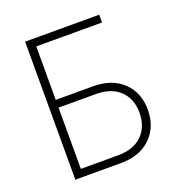

<svg xmlns="http://www.w3.org/2000/svg" viewBox="-131 -840 893 951"><g transform="rotate(-20 315.5 -364.0)"><path d="M105 0V-727.5H495.6V-686.5H148.9V-404.8H345.7Q444.8 -404.8 502.9 -349.4Q561 -293.9 561 -203.6Q561 -112.3 502.9 -56.2Q444.8 0 345.7 0ZM148.9 -41H345.7Q426.8 -41 471.9 -85.2Q517.1 -129.4 517.1 -204.1Q517.1 -276.9 471.9 -320.3Q426.8 -363.8 345.7 -363.8H148.9Z"/></g></svg>

Font: Inter Extra Light
Style: Regular
Weight: 200
Designer: Rasmus Andersson
Foundry: rsms
Version: Version 4.000;git-3c8e0fc